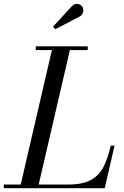

<svg xmlns="http://www.w3.org/2000/svg" viewBox="-65 -995 655 1015"><path d="M40 0 214 -750H309L135 0ZM-45 0V-19.5H295Q373.5 -19.5 417.2 -44.5Q461 -69.5 483.5 -115.5Q506 -161.5 520.5 -225H540.5L488.5 0ZM124 -730.5V-750H399V-730.5ZM227 -840.5 215 -853.5 315.5 -963Q323 -970.5 331.5 -973Q340 -975.5 347.8 -974Q355.5 -972.5 361.8 -968Q368 -963.5 371.5 -957.5Q376 -949.5 375.5 -939.8Q375 -930 370.5 -921.8Q366 -913.5 358 -908.5Z"/></svg>

Font: Bodoni Moda 11pt
Style: Italic
Weight: 400
Italic angle: -13°
Version: Version 2.004